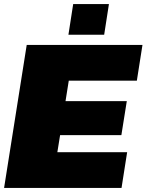

<svg xmlns="http://www.w3.org/2000/svg" viewBox="-20 -920 718 940"><path d="M315 -750 338.3 -900H513.3L490 -750ZM0 0 110.8 -700H677.5L650 -525H316.7L300.8 -425H600.8L574.2 -258.3H274.2L260.8 -175H602.5L575 0Z"/></svg>

Font: BoonTook
Style: Italic
Weight: 400
Italic angle: -9°
Designer: Sungsit Sawaiwan
Foundry: FontUni
Version: Version 3.0